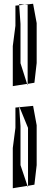

<svg xmlns="http://www.w3.org/2000/svg" viewBox="-20 -831 256 1021"><path d="M129 -151V157L163 151L175 47V-165L156 -268L84 -261ZM127 -805V-385L163 -391L175 -496V-708L156 -811L111 -806ZM62 -259V-151L48 -44V170L126 157L89 47V-161L82 -261ZM62 -801V-694L48 -586V-373L124 -385L89 -495V-704L82 -803ZM82 -808V-809L111 -806L82 -803ZM126 157H129V166ZM124 -385H127V-377ZM82 -266 84 -261H82Z"/></svg>

Font: Quebrada
Style: Regular
Weight: 400
Designer: deFharo
Foundry: deFharo
Version: Version 1.034 2012